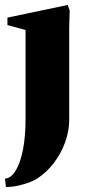

<svg xmlns="http://www.w3.org/2000/svg" viewBox="-31 -536 376 774"><path d="M-7 218 -11 184Q13 183 32 152Q51 121 61.5 67.5Q72 14 72 -55V-415L-1 -435V-465L242 -516L250 -493L248 -428V-53Q248 -7 231 39Q214 85 184.5 123Q155 161 117 185Q98 197 61.5 207.5Q25 218 -7 218Z"/></svg>

Font: Wittgenstein Black
Style: Regular
Weight: 900
Designer: Jörg Drees
Foundry: Jörg Drees
Version: Version 1.303; ttfautohint (v1.8.4.7-5d5b)